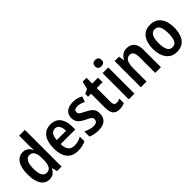

<svg xmlns="http://www.w3.org/2000/svg" viewBox="158 -1781 2813 2813"><g transform="rotate(-45 1564.0 -375.0)"><path d="M220 10Q135 10 88.5 -63Q42 -136 42 -269Q42 -406 90 -479.5Q138 -553 222 -553Q273 -553 306.5 -527Q340 -501 359 -460H362Q360 -488 358.5 -516Q357 -544 357 -567V-760H476V0H383L363 -79H357Q338 -41 306 -15.5Q274 10 220 10ZM260 -88Q312 -88 336.5 -130Q361 -172 361 -253V-291Q361 -369 337 -411Q313 -453 261 -453Q214 -453 188 -407Q162 -361 162 -269Q162 -88 260 -88Z M798 -553Q898 -553 950 -485.5Q1002 -418 1002 -305V-242H700Q700 -164 732 -123Q764 -82 828 -82Q869 -82 903 -91Q937 -100 976 -122V-27Q942 -8 903 1Q864 10 814 10Q699 10 640.5 -62Q582 -134 582 -269Q582 -403 637.5 -478Q693 -553 798 -553ZM801 -464Q759 -464 731.5 -430Q704 -396 701 -324H893Q893 -387 870 -425.5Q847 -464 801 -464Z M1425 -154Q1425 -77 1378 -33.5Q1331 10 1236 10Q1190 10 1150.5 2Q1111 -6 1076 -21V-129Q1112 -109 1152 -97.5Q1192 -86 1228 -86Q1309 -86 1309 -148Q1309 -178 1286 -195.5Q1263 -213 1204 -240Q1146 -267 1112.5 -303.5Q1079 -340 1079 -403Q1079 -473 1127 -513Q1175 -553 1261 -553Q1305 -553 1343 -543Q1381 -533 1418 -513L1386 -428Q1358 -443 1325.5 -453Q1293 -463 1265 -463Q1231 -463 1212 -449.5Q1193 -436 1193 -408Q1193 -390 1202.5 -377.5Q1212 -365 1234 -352.5Q1256 -340 1294 -321Q1333 -302 1362.5 -281Q1392 -260 1408.5 -229.5Q1425 -199 1425 -154Z M1708 -89Q1726 -89 1744 -93.5Q1762 -98 1779 -106V-14Q1756 -3 1731 3.5Q1706 10 1673 10Q1601 10 1568.5 -30.5Q1536 -71 1536 -160V-449H1474V-508L1545 -541L1574 -661H1654V-543H1775V-449H1654V-164Q1654 -127 1666.5 -108Q1679 -89 1708 -89Z M1928 -756Q1996 -756 1996 -691Q1996 -657 1978 -641.5Q1960 -626 1928 -626Q1896 -626 1878.5 -642Q1861 -658 1861 -691Q1861 -756 1928 -756ZM1987 -543V0H1869V-543Z M2377 -553Q2450 -553 2492.5 -505.5Q2535 -458 2535 -361V0H2417V-325Q2417 -453 2339 -453Q2288 -453 2262.5 -409Q2237 -365 2237 -271V0H2119V-543H2210L2224 -458H2230Q2248 -499 2284 -526Q2320 -553 2377 -553Z M3085 -273Q3085 -190 3061.5 -126.5Q3038 -63 2988.5 -26.5Q2939 10 2862 10Q2790 10 2740.5 -26Q2691 -62 2665.5 -126Q2640 -190 2640 -273Q2640 -401 2696 -477Q2752 -553 2864 -553Q2969 -553 3027 -478.5Q3085 -404 3085 -273ZM2760 -272Q2760 -183 2784.5 -134.5Q2809 -86 2863 -86Q2917 -86 2941 -133.5Q2965 -181 2965 -273Q2965 -360 2942 -409Q2919 -458 2864 -458Q2810 -458 2785 -411Q2760 -364 2760 -272Z"/></g></svg>

Font: Noto Sans Hebrew Condensed SemiBold
Style: Regular
Weight: 600
Width: 3
Designer: Ben Nathan
Foundry: Google LLC
Version: Version 3.001; ttfautohint (v1.8.4.7-5d5b)